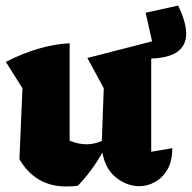

<svg xmlns="http://www.w3.org/2000/svg" viewBox="-20 -661 691 692"><path d="M50 -87 61 -343 1 -438Q123 -500 231 -505V-154Q261 -141 293 -141Q319 -141 347 -153L354 -343L295 -452L528 -512L505 -615L622 -641Q651 -581 651 -540Q651 -454 525 -450V-114L601 -127Q601 -81 584 -51Q567 -21 539.5 -5.5Q512 10 482 10Q438 10 399 -20.5Q360 -51 349 -111Q311 -44 261 8Q250 10 239 10.5Q228 11 218 11Q108 11 50 -87Z"/></svg>

Font: Piazzolla ExtraBold
Style: Regular
Weight: 800
Designer: Juan Pablo del Peral
Foundry: Huerta Tipografica
Version: Version 1.330